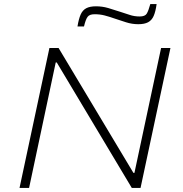

<svg xmlns="http://www.w3.org/2000/svg" viewBox="-20 -924 898 944"><path d="M76 0 223 -688H268L636 -74H641L772 -688H818L671 0H628L259 -617H254L123 0ZM361 -794Q367 -831 376.5 -852.5Q386 -874 404 -883.5Q422 -893 452 -893Q483 -893 512 -884.5Q541 -876 571 -866Q594 -859 617 -851Q640 -843 667 -843Q693 -843 701.5 -857Q710 -871 719 -904H750Q745 -867 735.5 -845.5Q726 -824 708 -814.5Q690 -805 660 -805Q629 -805 599.5 -814.5Q570 -824 540 -834Q517 -842 494.5 -848Q472 -854 445 -854Q420 -854 410.5 -841Q401 -828 393 -794Z"/></svg>

Font: Saira Expanded ExtraLight
Style: Italic
Weight: 250
Width: 7
Italic angle: -12°
Designer: Hector Gatti with collaboration of the Omnibus-Type team
Foundry: Omnibus-Type
Version: Version 1.101